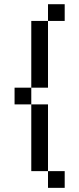

<svg xmlns="http://www.w3.org/2000/svg" viewBox="-20 -757 380 920"><path d="M210 63H129.9V-256.8H210ZM290 143.1H210V63H290ZM290 -656.7H210V-736.8H290ZM129.9 -256.8H49.8V-336.9H129.9ZM210 -336.9H129.9V-656.7H210Z"/></svg>

Font: W95FA
Style: Regular
Weight: 400
Designer: FontsArena.com
Foundry: Alina Sava
Version: Version 1.002;Fontself Maker 3.4.0